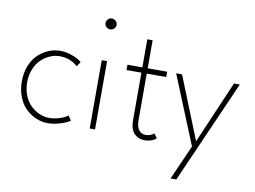

<svg xmlns="http://www.w3.org/2000/svg" viewBox="-89 -796 1506 1136"><g transform="rotate(10 664.0 -228.0)"><path d="M230.5 -20Q259.5 -20 286 -28Q312.5 -36 323.5 -42.2Q334.5 -48.5 341.5 -54.5L361 -26.5Q356 -22 340.2 -14Q324.5 -6 292 3Q259.5 12 226.5 12Q192.5 12 159.2 -1.8Q126 -15.5 97.8 -41.5Q69.5 -67.5 52 -110.2Q34.5 -153 34.5 -205.5Q34.5 -258 52 -300.8Q69.5 -343.5 97.8 -369.2Q126 -395 159.2 -408.8Q192.5 -422.5 226.5 -422.5Q259.5 -422.5 290.8 -412.2Q322 -402 336.2 -393Q350.5 -384 357.5 -377L338.5 -349Q294.5 -390.5 230.5 -390.5Q201 -390.5 172.2 -378.2Q143.5 -366 119.8 -343.2Q96 -320.5 81.2 -284.5Q66.5 -248.5 66.5 -205.5Q66.5 -162.5 81.2 -126.2Q96 -90 119.8 -67.5Q143.5 -45 172.2 -32.5Q201 -20 230.5 -20Z M495 -598.5Q481.5 -598.5 472 -608Q462.5 -617.5 462.5 -631Q462.5 -645 472.2 -654.5Q482 -664 495 -664Q508.5 -664 518.8 -654.2Q529 -644.5 529 -631Q529 -617.5 519 -608Q509 -598.5 495 -598.5ZM478.5 0V-410.5H510.5V0Z M633 -410.5H722.5V-579H754.5V-410.5H871.5V-378.5H754.5V-101Q754.5 -58.5 770.2 -39.2Q786 -20 811.5 -20Q825.5 -20 837.2 -24.2Q849 -28.5 853.5 -32Q858 -35.5 860 -38.5L879.5 -12Q875.5 -8 868.8 -3.2Q862 1.5 845.8 6.8Q829.5 12 810.5 12Q771 12 746.8 -14Q722.5 -40 722.5 -93V-378.5H633Z M1111.5 -35 1273 -410.5H1308L1035.5 208H1001L1093 0L925.5 -410.5H961Z"/></g></svg>

Font: League Spartan ExtraLight
Style: Regular
Weight: 200
Foundry: The League of Moveable Type
Version: Version 2.002